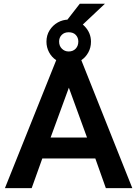

<svg xmlns="http://www.w3.org/2000/svg" viewBox="-20 -974 712 994"><path d="M665 0H528L473.5 -153.5H199L144 0H5.5L271 -662.5Q247 -678.5 233.8 -703.8Q220.5 -729 220.5 -758Q220.5 -791.5 236.8 -817.2Q253 -843 279.2 -857.8Q305.5 -872.5 335.5 -872.5Q385 -872.5 418 -838.2Q451 -804 451 -758Q451 -727.5 437.2 -702.5Q423.5 -677.5 401 -662.5ZM335.5 -707.5Q358 -707.5 371.8 -722Q385.5 -736.5 385.5 -759Q385.5 -779 372.5 -793Q359.5 -807 335.5 -807Q313 -807 299.5 -793.2Q286 -779.5 286 -759Q286 -736 300.5 -721.8Q315 -707.5 335.5 -707.5ZM430.5 -262 336.5 -520 242 -262ZM369.5 -810H280.5L393 -954.5H523Z"/></svg>

Font: Acari Sans
Style: Bold
Weight: 700
Designer: Alfredo Marco Pradil and Stefan Peev (font) & Cristiano Sobral (main changes)
Foundry: Alfredo Marco Pradil and Stefan Peev (font) & Cristiano Sobral (main changes)
Version: Version 1.063; ttfautohint (v1.8.3)